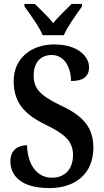

<svg xmlns="http://www.w3.org/2000/svg" viewBox="-20 -951 532 981"><path d="M198 -771H306C325 -816 372 -880 399 -918V-931H346C319 -903 278 -866 252 -833C226 -866 185 -903 158 -931H105V-918C132 -880 180 -816 198 -771ZM233 10C368 10 457 -67 457 -195C457 -298 408 -357 293 -411C181 -464 152 -501 152 -565C152 -631 187 -670 244 -670C311 -670 343 -603 343 -537C407 -537 435 -562 435 -607C435 -665 375 -724 256 -724C139 -724 50 -652 50 -538C50 -435 95 -372 209 -316C305 -269 353 -234 353 -159C353 -89 314 -43 245 -43C173 -43 121 -104 118 -209C71 -209 33 -183 33 -128C33 -55 85 10 233 10Z"/></svg>

Font: Noto Serif Myanmar Condensed SemiBold
Style: Regular
Weight: 600
Width: 3
Designer: Ben Mitchell and the Monotype Design Team
Foundry: Monotype Imaging Inc.
Version: Version 2.106